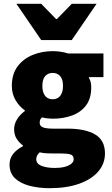

<svg xmlns="http://www.w3.org/2000/svg" viewBox="-20 -780 586 1006"><path d="M240 206Q183 206 135 193.5Q87 181 58.5 154Q30 127 30 82Q30 51 48 27.5Q66 4 100 -14V-18Q81 -32 67.5 -52.5Q54 -73 54 -104Q54 -130 69.5 -155Q85 -180 110 -198V-202Q83 -220 62.5 -253.5Q42 -287 42 -330Q42 -392 72.5 -432.5Q103 -473 152 -492.5Q201 -512 256 -512Q277 -512 297.5 -509Q318 -506 336 -500H522V-376H446V-372Q453 -360 455.5 -348Q458 -336 458 -322Q458 -264 431 -228Q404 -192 358 -175Q312 -158 256 -158Q244 -158 230.5 -159.5Q217 -161 200 -165Q193 -158 190.5 -152.5Q188 -147 188 -136Q188 -120 204.5 -113Q221 -106 258 -106H333Q427 -106 478.5 -75.5Q530 -45 530 24Q530 78 494.5 119Q459 160 394 183Q329 206 240 206ZM256 -260Q272 -260 284 -267.5Q296 -275 303 -290.5Q310 -306 310 -330Q310 -365 295 -381.5Q280 -398 256 -398Q232 -398 217 -381.5Q202 -365 202 -330Q202 -306 209 -290.5Q216 -275 228 -267.5Q240 -260 256 -260ZM268 100Q296 100 318 94.5Q340 89 353 78.5Q366 68 366 54Q366 34 348.5 29Q331 24 299 24H260Q230 24 214.5 22.5Q199 21 188 18Q179 27 174.5 35Q170 43 170 54Q170 78 197.5 89Q225 100 268 100ZM196 -570 66 -760H196L274 -680H278L356 -760H486L356 -570Z"/></svg>

Font: Mada Black
Style: Regular
Weight: 900
Designer: Khaled Hosny
Version: Version 1.5